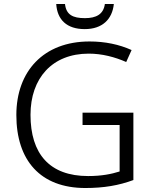

<svg xmlns="http://www.w3.org/2000/svg" viewBox="-20 -933 765 963"><path d="M551 -913H506C499 -861 462 -842 406 -842C345 -842 312 -859 306 -913H262C267 -834 315 -787 405 -787C493 -787 543 -836 551 -913ZM394 -368V-306H580V-73C539 -60 490 -50 422 -50C228 -50 133 -162 133 -357C133 -541 242 -664 425 -664C492 -664 556 -647 613 -622L640 -682C578 -710 507 -725 429 -725C198 -725 62 -575 62 -356C62 -128 183 10 408 10C501 10 576 -3 649 -30V-368Z"/></svg>

Font: Noto Kufi Arabic Light
Style: Regular
Weight: 300
Designer: Monotype Design Team, David Williams, Khaled Hosny
Foundry: Google LLC
Version: Version 2.109